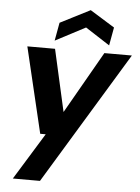

<svg xmlns="http://www.w3.org/2000/svg" viewBox="-62 -775 758 1043"><g transform="rotate(5 317.0 -254.0)"><path d="M48 220 205 -35H175L64 -502H215L291 -164L484 -502H634L196 220ZM209 -546 227 -645 390 -728 524 -645 506 -546 373 -632Z"/></g></svg>

Font: DM Sans 16pt ExtraBold
Style: Italic
Weight: 800
Italic angle: -10°
Version: Version 4.004;gftools[0.9.30]